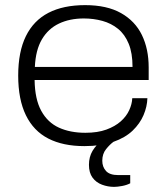

<svg xmlns="http://www.w3.org/2000/svg" viewBox="-20 -558 652 749"><path d="M309 12Q226 12 168.5 -17.5Q111 -47 81 -108.5Q51 -170 51 -263Q51 -356 81 -417Q111 -478 169 -508Q227 -538 312 -538Q397 -538 452 -507Q507 -476 533.5 -421.5Q560 -367 560 -295V-246H115Q116 -171 141 -125.5Q166 -80 210 -60Q254 -40 313 -40Q361 -40 395 -52.5Q429 -65 451 -84.5Q473 -104 484 -128Q495 -152 496 -175H555Q554 -142 540 -109Q526 -76 497.5 -48.5Q469 -21 422 -4.5Q375 12 309 12ZM116 -297H497Q497 -351 482 -387.5Q467 -424 440.5 -445.5Q414 -467 379.5 -476.5Q345 -486 307 -486Q252 -486 210 -466Q168 -446 143.5 -404.5Q119 -363 116 -297ZM425 171Q401 171 378 162.5Q355 154 341 135Q327 116 327 85Q327 54 341 30.5Q355 7 380 -12H423V-5Q409 5 394 23.5Q379 42 379 69Q379 93 393.5 109Q408 125 441 125H488V157Q475 164 456.5 167.5Q438 171 425 171Z"/></svg>

Font: Archivo SemiExpanded ExtraLight
Style: Regular
Weight: 250
Width: 6
Designer: Hector Gatti
Foundry: Omnibus-Type
Version: Version 2.001